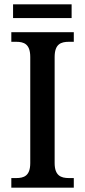

<svg xmlns="http://www.w3.org/2000/svg" viewBox="-20 -862 391 882"><path d="M40 -779H309V-842H40ZM32 0H319V-44H297C260 -44 231 -55 231 -113V-600C231 -660 260 -670 297 -670H319V-714H32V-670H54C90 -670 119 -660 119 -600V-113C119 -54 90 -44 54 -44H32Z"/></svg>

Font: Noto Serif Armenian SemiCondensed Medium
Style: Regular
Weight: 500
Width: 4
Designer: Monotype Design Team
Foundry: Monotype Imaging Inc.
Version: Version 2.008